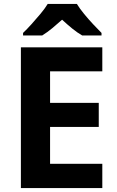

<svg xmlns="http://www.w3.org/2000/svg" viewBox="-20 -954 592 974"><path d="M499 0H86V-714H499V-592H234V-432H481V-310H234V-123H499ZM370 -934Q384 -911 406.5 -883.5Q429 -856 453 -830.5Q477 -805 495 -787V-774H397Q371 -789 346 -809.5Q321 -830 295 -854Q268 -830 244.5 -810.5Q221 -791 194 -774H97V-787Q116 -805 139.5 -831Q163 -857 185.5 -884Q208 -911 222 -934Z"/></svg>

Font: Noto Sans Syriac
Style: Bold
Weight: 700
Designer: Patrick Giasson and the Monotype Design Team
Foundry: Monotype Imaging Inc.
Version: Version 3.000; ttfautohint (v1.8.4.7-5d5b)